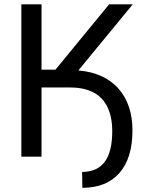

<svg xmlns="http://www.w3.org/2000/svg" viewBox="-20 -731 669 896"><path d="M173.8 0H79.6V-710.9H173.8V-405.8H238.8L489.3 -710.9H599.6L345.7 -402.3Q466.8 -391.6 532.5 -317.9Q598.1 -244.1 598.1 -122.1Q598.1 6.8 537.4 76.2Q476.6 145.5 364.3 145.5L363.3 71.3Q433.6 71.3 468.8 24.2Q503.9 -22.9 503.9 -121.1Q502.9 -219.7 454.3 -271Q405.8 -322.3 308.6 -322.8H173.8Z"/></svg>

Font: RobotoInd
Style: Regular
Weight: 400
Designer: Google
Version: Version 2.001101; 2014